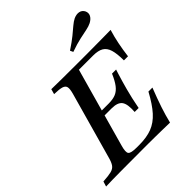

<svg xmlns="http://www.w3.org/2000/svg" viewBox="-221 -887 1019 1019"><g transform="rotate(-45 288.5 -378.0)"><path d="M-13.7 0 -4.8 -29Q35.5 -31.5 56.5 -36.7Q77.4 -41.9 87.5 -56.5Q97.6 -71 104.8 -98.4L209.7 -472.6Q217.7 -501.6 214.9 -515.7Q212.1 -529.8 194.4 -535.5Q176.6 -541.1 137.9 -541.9L146 -571Q176.6 -570.2 225.4 -569.8Q274.2 -569.4 341.9 -569.4Q378.2 -569.4 410.9 -569.4Q443.5 -569.4 474.2 -569.8Q504.8 -570.2 533.9 -570.2Q562.9 -570.2 591.1 -571Q579 -531.5 571 -491.5Q562.9 -451.6 557.3 -406.5H526.6Q526.6 -457.3 517.7 -486.3Q508.9 -515.3 487.9 -527.8Q466.9 -540.3 429 -540.3H322.6L198.4 -96.8Q186.3 -54.8 195.6 -43.1Q204.8 -31.5 247.6 -31.5H266.1Q322.6 -31.5 362.5 -46.8Q402.4 -62.1 435.1 -98.4Q467.7 -134.7 501.6 -197.6H531.5Q508.1 -137.9 492.3 -90.7Q476.6 -43.5 466.1 0Q437.1 -0.8 410.5 -1.2Q383.9 -1.6 358.5 -2Q333.1 -2.4 306.9 -2.4Q280.6 -2.4 252.4 -2.4Q163.7 -2.4 97.2 -2Q30.6 -1.6 -13.7 0ZM221 -272.6 229.8 -301.6H392.7L384.7 -272.6ZM373.4 -172.6Q377.4 -229 361.3 -250.8Q345.2 -272.6 300 -272.6L308.1 -301.6Q339.5 -301.6 360.9 -310.5Q382.3 -319.4 399.2 -341.5Q416.1 -363.7 432.3 -401.6H462.9Q458.9 -389.5 453.2 -371Q447.6 -352.4 441.1 -330.6Q434.7 -308.9 429 -287.1Q425.8 -274.2 422.6 -261.3Q419.4 -248.4 416.1 -235.1Q412.9 -221.8 410.1 -206.5Q407.3 -191.1 403.2 -172.6ZM368.5 -628.2 360.5 -645.2Q400.8 -671.8 425.4 -691.9Q450 -712.1 466.9 -726.6Q483.9 -741.1 500 -749.2Q521.8 -758.9 539.5 -755.2Q557.3 -751.6 566.1 -734.7Q574.2 -717.7 566.5 -702Q558.9 -686.3 537.9 -675Q521.8 -666.9 499.6 -662.5Q477.4 -658.1 446 -651.2Q414.5 -644.4 368.5 -628.2Z"/></g></svg>

Font: Playfair 5pt SemiExpanded Light Medium
Style: Italic
Weight: 500
Italic angle: -15.6°
Version: Version 2.001;gftools[0.9.30]